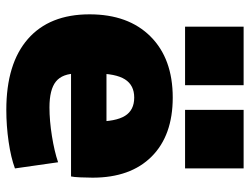

<svg xmlns="http://www.w3.org/2000/svg" viewBox="-114 -686 810 623"><g transform="rotate(90 291.5 -375.0)"><path d="M337 10Q187 10 107 -60Q27 -130 27 -260Q27 -386 99 -458Q171 -530 297 -530Q420 -530 488.5 -461.5Q557 -393 557 -270Q557 -252 556 -230Q555 -208 553 -200H137V-315H398L375 -280Q375 -345 356.5 -375Q338 -405 297 -405Q257 -405 238 -375Q219 -345 219 -280V-220Q219 -172 245 -151Q271 -130 329 -130Q372 -130 422 -138Q472 -146 507 -158L527 -18Q492 -5 440.5 2.5Q389 10 337 10ZM337 -570V-760H527V-570ZM67 -570V-760H257V-570Z"/></g></svg>

Font: M PLUS 1 Thin Black
Style: Regular
Weight: 900
Version: Version 1.001